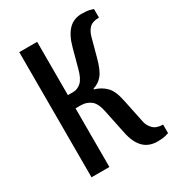

<svg xmlns="http://www.w3.org/2000/svg" viewBox="-174 -815 850 930"><g transform="rotate(-30 251.5 -350.0)"><path d="M435 10Q386 10 356.5 -20Q327 -50 315 -110L288 -240Q278 -292 254.5 -310Q231 -328 200 -328H170V0H70V-700H170V-402H200Q224 -402 244.5 -420.5Q265 -439 278 -490L305 -590Q321 -650 350 -680Q379 -710 425 -710Q454 -710 471 -705Q488 -700 488 -700V-652Q452 -652 435 -635.5Q418 -619 410 -590L383 -490Q367 -429 346.5 -403Q326 -377 293 -367V-363Q329 -353 355 -327.5Q381 -302 393 -240L420 -110Q425 -85 443.5 -66.5Q462 -48 498 -48V0Q498 0 481 5Q464 10 435 10Z"/></g></svg>

Font: Cuprum Medium
Style: Regular
Weight: 500
Designer: Jovanny Lemonad
Foundry: Jovanny Lemonad
Version: Version 3.000